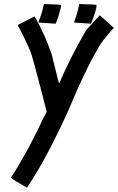

<svg xmlns="http://www.w3.org/2000/svg" viewBox="-20 -925 573 933"><path d="M464.8 -850.6 533.2 -790Q467.8 -716.8 457 -690.4Q394.5 -586.9 314.5 -393.6Q206.1 -153.3 113.3 -16.6L111.3 -14.6V-12.7Q37.6 -54.7 33.2 -61.5Q120.1 -197.8 191.4 -352.5L207 -381.8Q136.7 -658.2 127 -676.8Q106.4 -727.5 66.4 -801.8V-803.7L146.5 -844.7H148.4Q196.3 -762.2 230.5 -663.1L265.6 -522.5H269.5Q314 -631.3 398.4 -778.3ZM195.3 -905.3Q277.9 -902.8 277.9 -901.4Q268.9 -854 251 -810.5L249.2 -810.1H247.4Q166.5 -814.5 166.5 -816.4Q184.5 -862.3 193.5 -905.3ZM368.6 -905.3Q449.5 -903.3 449.5 -900.4Q449.5 -877.9 422.6 -810.1H419Q339.9 -814.5 339.9 -816.4Q356.1 -860.4 365.1 -904.3L366.9 -905.3Z"/></svg>

Font: ww_drahtTSB
Style: Regular
Weight: 400
Designer: Dr. Wolfgang Wiebecke
Version: Version 1.06 May 21, 2010, initial release